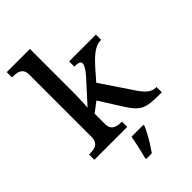

<svg xmlns="http://www.w3.org/2000/svg" viewBox="-287 -858 1177 1177"><g transform="rotate(-45 301.5 -269.5)"><path d="M18 0V-46H27Q47 -46 65 -50.5Q83 -55 94 -70Q105 -85 105 -115V-649Q105 -678 93.5 -692Q82 -706 64 -710Q46 -714 27 -714H18V-760H219V-375Q219 -362 218.5 -342.5Q218 -323 217 -303.5Q216 -284 215.5 -270.5Q215 -257 214 -255L340 -394Q358 -414 367.5 -428Q377 -442 381 -452Q385 -462 385 -469Q385 -482 372.5 -486.5Q360 -491 335 -491V-536H567V-491Q550 -491 533 -485.5Q516 -480 499 -468.5Q482 -457 464 -440Q446 -423 426 -401L360 -326L493 -128Q519 -88 543.5 -67Q568 -46 600 -46H603V0H589Q542 0 510.5 -3.5Q479 -7 457.5 -17Q436 -27 417.5 -46.5Q399 -66 378 -99L284 -248L219 -199V-112Q219 -83 230.5 -69Q242 -55 260 -50.5Q278 -46 297 -46H303V0ZM246 208Q252 187 258 161.5Q264 136 269.5 110Q275 84 279 61H382V71Q373 92 358.5 119Q344 146 327 173Q310 200 295 221H246Z"/></g></svg>

Font: Noto Rashi Hebrew Medium
Style: Regular
Weight: 500
Version: Version 1.006